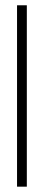

<svg xmlns="http://www.w3.org/2000/svg" viewBox="-20 -700 165 720"><path d="M43.9 -680.2H80.6V0H43.9Z"/></svg>

Font: Tulpen One
Style: Regular
Weight: 400
Designer: Naima Ben Ayed
Foundry: Naima Ben Ayed, Anton Koovit
Version: Version 1.002